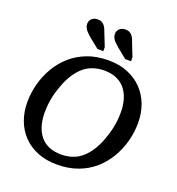

<svg xmlns="http://www.w3.org/2000/svg" viewBox="-167 -1086 1139 1237"><g transform="rotate(20 402.5 -467.5)"><path d="M363 17Q288 17 229 -6.5Q170 -30 129 -73Q88 -116 67 -173Q46 -230 46 -296Q46 -360 62.5 -422Q79 -484 111.5 -539.5Q144 -595 191.5 -637Q239 -679 303 -703.5Q367 -728 446 -728Q522 -728 580.5 -704Q639 -680 680 -637Q721 -594 742 -537Q763 -480 763 -414Q763 -350 746.5 -288Q730 -226 697.5 -170.5Q665 -115 617.5 -73Q570 -31 506 -7Q442 17 363 17ZM444 -657Q400 -657 363 -643.5Q326 -630 296.5 -602.5Q267 -575 243.5 -535Q220 -495 203 -442Q193 -414 186.5 -385Q180 -356 177 -327.5Q174 -299 174 -271Q174 -222 186 -182Q198 -142 221.5 -113Q245 -84 281 -68.5Q317 -53 365 -53Q409 -53 446 -66.5Q483 -80 512.5 -107.5Q542 -135 565.5 -175Q589 -215 606 -268Q616 -297 622.5 -325.5Q629 -354 632 -382.5Q635 -411 635 -439Q635 -488 623 -528Q611 -568 587.5 -597Q564 -626 528 -641.5Q492 -657 444 -657ZM358 -890 394 -799V-772H354L289 -824Q272 -839 260 -851Q248 -863 242 -876Q236 -889 236 -902Q236 -924 251 -938Q266 -952 291 -952Q308 -952 320.5 -945.5Q333 -939 342 -925Q351 -911 358 -890ZM548 -890 584 -799V-772H544L480 -824Q462 -839 450 -851Q438 -863 432 -876Q426 -889 426 -902Q426 -924 441.5 -938Q457 -952 481 -952Q499 -952 511 -945.5Q523 -939 532.5 -925Q542 -911 548 -890Z"/></g></svg>

Font: Roboto Serif 20pt Medium
Style: Italic
Weight: 500
Italic angle: -10°
Version: Version 1.008